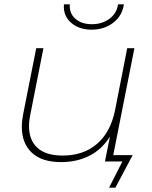

<svg xmlns="http://www.w3.org/2000/svg" viewBox="-20 -740 698 880"><path d="M273 -720H300Q297 -679 325.5 -654Q354 -629 401 -629Q447 -629 481 -653.5Q515 -678 521 -720H548Q540 -667 498.5 -635.5Q457 -604 400 -604Q342 -604 305.5 -636Q269 -668 273 -720ZM499 -29H588L509 120H480L541 0H461L484 -114Q447 -55 389.5 -26Q332 3 260 3Q172 3 126 -40Q80 -83 80 -159Q80 -186 86 -216L146 -519H179L119 -215Q113 -187 113 -162Q113 -97 152 -62Q191 -27 267 -27Q362 -27 424 -80Q486 -133 507 -233L563 -519H596Z"/></svg>

Font: Montserrat Alternates ExLight
Style: Italic
Weight: 275
Italic angle: -11.3°
Designer: Julieta Ulanovsky
Foundry: Julieta Ulanovsky
Version: Version 7.200